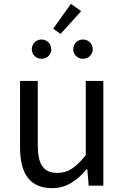

<svg xmlns="http://www.w3.org/2000/svg" viewBox="-20 -963 647 996"><path d="M251 13C325 13 379 -26 430 -85H433L440 0H516V-543H425V-158C373 -94 334 -66 278 -66C206 -66 176 -109 176 -210V-543H84V-199C84 -60 136 13 251 13ZM195 -658C224 -658 246 -680 246 -707C246 -736 224 -758 195 -758C167 -758 145 -736 145 -707C145 -680 167 -658 195 -658ZM294 -787 401 -905 348 -943 256 -814ZM410 -658C439 -658 461 -680 461 -707C461 -736 439 -758 410 -758C382 -758 360 -736 360 -707C360 -680 382 -658 410 -658Z"/></svg>

Font: ChiuKong Gothic CL
Style: Regular
Weight: 400
Designer: Ryoko NISHIZUKA 西塚涼子 (kana, bopomofo & ideographs); Paul D. Hunt (Latin, Greek & Cyrillic); Sandoll Communications 산돌커뮤니
Foundry: Adobe
Version: Version 1.300